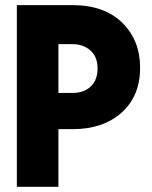

<svg xmlns="http://www.w3.org/2000/svg" viewBox="-20 -720 585 740"><path d="M44.9 -700.2H259.8Q381.8 -700.2 450.9 -632.6Q520 -564.9 520 -459Q520 -349.6 448.5 -285.9Q377 -222.2 259.8 -222.2H205.1V0H44.9ZM205.1 -361.8H259.8Q303.2 -361.8 329.6 -386.5Q356 -411.1 356 -456.1Q356 -502 328.1 -525.9Q300.3 -549.8 259.8 -549.8H205.1Z"/></svg>

Font: TASA Explorer
Style: Regular
Weight: 900
Designer: Weizhong Zhang
Foundry: Local Remote
Version: Version 1.000;Glyphs 3.1.2 (3151)